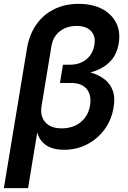

<svg xmlns="http://www.w3.org/2000/svg" viewBox="-33 -757 654 981"><path d="M-13.2 204.1 104.5 -507.8Q116.7 -580.6 152.8 -631.8Q189 -683.1 244.1 -710.2Q299.3 -737.3 369.6 -737.3Q438.5 -737.3 487.5 -711.9Q536.6 -686.5 560.1 -641.1Q583.5 -595.7 573.7 -536.1Q564.9 -481 533.2 -446.3Q501.5 -411.6 451.4 -393.8Q401.4 -376 336.4 -370.1L341.8 -402.3Q390.1 -398.4 431.4 -386.2Q472.7 -374 501.5 -351.6Q530.3 -329.1 543.2 -293.9Q556.2 -258.8 547.4 -208.5Q537.1 -144.5 501.2 -95.7Q465.3 -46.9 411.9 -19.3Q358.4 8.3 293.9 8.3Q249.5 8.3 218 -6.3Q186.5 -21 169.4 -50.8Q152.3 -80.6 149.9 -125.5L165 -127L110.4 204.1ZM282.7 -101.1Q320.8 -101.1 351.1 -115.2Q381.3 -129.4 401.1 -155.5Q420.9 -181.6 426.8 -216.8Q436 -270.5 410.4 -301.8Q384.8 -333 332.5 -333H273.4L288.6 -426.3H324.2Q356.9 -426.3 383.3 -438.2Q409.7 -450.2 426.8 -472.9Q443.8 -495.6 449.2 -526.4Q457 -571.8 432.4 -598.1Q407.7 -624.5 358.4 -624.5Q324.2 -624.5 297.1 -612.1Q270 -599.6 252.7 -576.9Q235.4 -554.2 230 -522.5L179.2 -214.4Q173.8 -182.1 183.6 -156.5Q193.4 -130.9 218.3 -116Q243.2 -101.1 282.7 -101.1Z"/></svg>

Font: Inter 17pt SemiBold
Style: Italic
Weight: 600
Italic angle: -9.3988°
Version: Version 4.001;git-66647c0bb